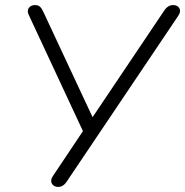

<svg xmlns="http://www.w3.org/2000/svg" viewBox="-20 -731 730 757"><path d="M209 6C223 6 233 -1 241 -12L683 -669C699 -692 685 -711 663 -711C649 -711 638 -704 630 -693L345 -269L151 -684C143 -701 136 -711 118 -711C96 -711 83 -693 93 -673L307 -214L188 -36C173 -14 187 6 209 6Z"/></svg>

Font: SN Pro Light
Style: Italic
Weight: 300
Italic angle: -8.99998°
Designer: Tobias Whetton
Foundry: Supernotes
Version: Version 1.001;Glyphs 3.2 (3249)